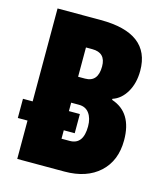

<svg xmlns="http://www.w3.org/2000/svg" viewBox="-108 -797 763 880"><g transform="rotate(15 274.0 -357.0)"><path d="M280 0Q385 0 446 -56Q507 -112 507 -209Q507 -341 406 -374V-379Q446 -392 471 -434.5Q496 -477 496 -536Q496 -714 261 -714H56V-273H10V-182H56V0ZM228 -575H258Q322 -575 322 -510Q322 -436 261 -436H228ZM228 -182H280V-273H228V-313H265Q297 -313 314 -289.5Q331 -266 331 -228Q331 -142 267 -142H228Z"/></g></svg>

Font: Noto Sans Display Condensed Black
Style: Regular
Weight: 900
Width: 3
Designer: Monotype Design team
Foundry: Monotype Imaging Inc.
Version: 1.000